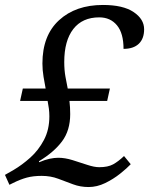

<svg xmlns="http://www.w3.org/2000/svg" viewBox="-21 -744 601 774"><path d="M336 10Q303 10 273.5 -1Q244 -12 213.5 -23.5Q183 -35 147 -35Q113 -35 87 -28Q61 -21 31 -6L17 1L-1 -39L34 -59Q68 -79 101 -108.5Q134 -138 156 -179.5Q178 -221 178 -275Q178 -291 176 -306.5Q174 -322 171 -337H60L71 -387H163Q159 -407 154.5 -434.5Q150 -462 150 -488Q150 -601 217 -662.5Q284 -724 394 -724Q475 -724 517.5 -695.5Q560 -667 560 -626Q560 -588 538.5 -567.5Q517 -547 477 -547Q477 -610 450.5 -642Q424 -674 379 -674Q311 -674 274.5 -627Q238 -580 238 -494Q238 -461 243 -434Q248 -407 252 -387H422L411 -337H259Q262 -312 262 -284Q262 -218 229 -174Q196 -130 136 -94L137 -90Q160 -100 179 -104Q198 -108 214 -108Q241 -108 271.5 -98.5Q302 -89 330.5 -79.5Q359 -70 379 -70Q414 -70 435 -81.5Q456 -93 479 -115L506 -82Q491 -66 463.5 -44Q436 -22 403 -6Q370 10 336 10Z"/></svg>

Font: NotoSerif-Italic
Style: Regular
Weight: 400
Italic angle: -12°
Designer: Monotype Design Team
Foundry: Monotype Imaging Inc.
Version: Version 2.007; ttfautohint (v1.8) -l 8 -r 50 -G 200 -x 14 -D